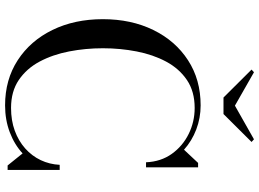

<svg xmlns="http://www.w3.org/2000/svg" viewBox="-152 -858 1020 756"><g transform="rotate(90 358.0 -480.0)"><path d="M395 10Q293.5 10 217 -39.8Q140.5 -89.5 98 -176.5Q55.5 -263.5 55.5 -375Q55.5 -486.5 98 -573.5Q140.5 -660.5 217 -710.2Q293.5 -760 395 -760Q444.5 -760 489.8 -742.8Q535 -725.5 569.5 -694.5L621.5 -750H639V-545H619Q616.5 -603.5 585.8 -646.5Q555 -689.5 507.2 -713Q459.5 -736.5 405 -736.5Q340 -736.5 295 -706Q250 -675.5 222.5 -624Q195 -572.5 182.5 -507.8Q170 -443 170 -375Q170 -307 182.5 -242.2Q195 -177.5 222.5 -126Q250 -74.5 295 -44Q340 -13.5 405 -13.5Q454.5 -13.5 494.8 -28.2Q535 -43 564.5 -69.2Q594 -95.5 610.5 -130.2Q627 -165 629 -205H649V0H631.5L584 -59Q549.5 -27 500.8 -8.5Q452 10 395 10ZM364 -850 254 -960.5 264.5 -970 396 -895 528.5 -970 539 -960.5 429 -850Z"/></g></svg>

Font: Bodoni Moda 11pt
Style: Regular
Weight: 400
Version: Version 2.004